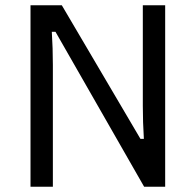

<svg xmlns="http://www.w3.org/2000/svg" viewBox="-20 -710 744 730"><path d="M96 -690H215L514 -182H527Q523 -245 523 -308V-690H608V0H528L191 -589H177Q181 -526 181 -463V0H96Z"/></svg>

Font: Mozilla Text BETA
Style: Regular
Weight: 400
Designer: Studio DRAMA
Foundry: Studio DRAMA
Version: Version 0.100